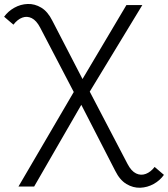

<svg xmlns="http://www.w3.org/2000/svg" viewBox="-133 -725 827 946"><path d="M674.7 136.6Q655 164.4 624 181.5Q593 198.7 557.9 200Q522.9 201.2 490.1 181.7Q457.3 162.2 434.7 116.6L256.2 -230.7L235.2 -262.6L64.7 -589.3Q46.4 -624.2 23.3 -635.6Q0.2 -646.9 -23.2 -638.2Q-46.7 -629.5 -66.9 -603.5L-112.7 -642.6Q-93 -669.8 -62.2 -687Q-31.5 -704.1 3.2 -705.4Q38 -706.7 70.2 -687.4Q102.4 -668.2 125.1 -622.6L281.1 -321L299.4 -292.2L495.6 83.3Q513.9 118.2 537.6 129.6Q561.2 140.9 585.5 131.7Q609.7 122.5 628.9 97.5ZM-42 194 247.4 -300.7 254.8 -304.1 489.8 -700H568.2L294.7 -249.6L286.3 -241L35.3 194Z"/></svg>

Font: Montserrat Alternates Thin
Style: Regular
Weight: 100
Designer: Julieta Ulanovsky
Foundry: Julieta Ulanovsky
Version: Version 9.000